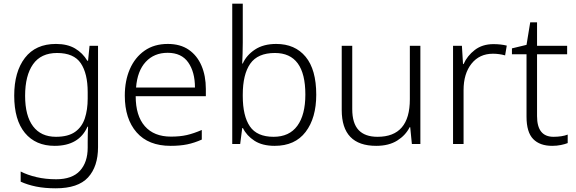

<svg xmlns="http://www.w3.org/2000/svg" viewBox="-20 -846 3120 1040"><path d="M283 -608Q345 -608 386.5 -583.5Q428 -559 453 -517H457L465 -598H511V-49Q511 56 457 115Q403 174 282 174Q222 174 175.5 164.5Q129 155 92 138V83Q129 102 178 113.5Q227 125 284 125Q371 125 413 79Q455 33 455 -46V-77Q455 -98 455.5 -119.5Q456 -141 457 -160H454Q408 -56 276 -56Q173 -56 115 -126Q57 -196 57 -328Q57 -457 115 -532.5Q173 -608 283 -608ZM289 -559Q202 -559 159 -498Q116 -437 116 -327Q116 -219 159 -162Q202 -105 283 -105Q349 -105 386.5 -131.5Q424 -158 439.5 -205Q455 -252 455 -312V-347Q455 -448 417.5 -503.5Q380 -559 289 -559Z M889 -608Q957 -608 1002.5 -576.5Q1048 -545 1071.5 -490Q1095 -435 1095 -364V-325H715Q715 -219 764.5 -162.5Q814 -106 906 -106Q955 -106 992 -114.5Q1029 -123 1073 -142V-90Q1033 -72 994 -64Q955 -56 904 -56Q784 -56 720 -129Q656 -202 656 -328Q656 -409 683.5 -472Q711 -535 763 -571.5Q815 -608 889 -608ZM888 -560Q815 -560 769.5 -511Q724 -462 717 -372H1036Q1036 -456 999.5 -508Q963 -560 888 -560Z M1295 -616Q1295 -587 1294 -554.5Q1293 -522 1292 -502H1295Q1315 -547 1361 -577.5Q1407 -608 1476 -608Q1578 -608 1635.5 -538.5Q1693 -469 1693 -333Q1693 -207 1635.5 -131.5Q1578 -56 1468 -56Q1401 -56 1358.5 -83.5Q1316 -111 1296 -152H1292L1281 -66H1238V-826H1295ZM1469 -559Q1376 -559 1335.5 -501Q1295 -443 1295 -333V-326Q1295 -218 1333.5 -161.5Q1372 -105 1462 -105Q1547 -105 1590.5 -164.5Q1634 -224 1634 -334Q1634 -559 1469 -559Z M2257 -598V-66H2211L2202 -157H2199Q2177 -113 2131.5 -84.5Q2086 -56 2018 -56Q1831 -56 1831 -250V-598H1888V-255Q1888 -178 1922.5 -141.5Q1957 -105 2025 -105Q2200 -105 2200 -308V-598Z M2653 -607Q2692 -607 2725 -599L2716 -546Q2684 -555 2650 -555Q2577 -555 2534 -501Q2491 -447 2491 -358V-66H2434V-598H2482L2488 -499H2491Q2511 -544 2552 -575.5Q2593 -607 2653 -607Z M2978 -105Q3000 -105 3020 -108Q3040 -111 3055 -117V-71Q3040 -65 3018 -60.5Q2996 -56 2971 -56Q2904 -56 2868 -93Q2832 -130 2832 -214V-552H2753V-584L2832 -603L2852 -725H2889V-598H3052V-552H2889V-217Q2889 -105 2978 -105Z"/></svg>

Font: Noto Sans Malayalam UI Light
Style: Regular
Weight: 300
Designer: Jelle Bosma - Monotype Design Team
Foundry: Monotype Imaging Inc.
Version: Version 2.104; ttfautohint (v1.8.4.7-5d5b)